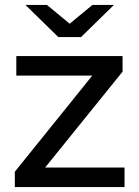

<svg xmlns="http://www.w3.org/2000/svg" viewBox="-20 -757 561 777"><path d="M40 0V-62L380 -484L399 -451H46V-530H476V-467L136 -46L114 -79H484V0ZM216 -607 83 -737H170L302 -628H222L354 -737H441L308 -607Z"/></svg>

Font: Montserrat Thin Medium
Style: Regular
Weight: 500
Version: Version 9.000